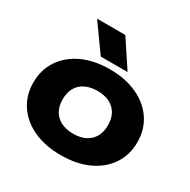

<svg xmlns="http://www.w3.org/2000/svg" viewBox="-182 -986 1157 1171"><g transform="rotate(30 396.0 -400.0)"><path d="M396 16Q286 16 204 -21.5Q122 -59 76 -127.5Q30 -196 30 -285Q30 -376 76 -444Q122 -512 204 -550Q286 -588 396 -588Q505 -588 587.5 -550Q670 -512 716 -444Q762 -376 762 -285Q762 -196 716 -127.5Q670 -59 587.5 -21.5Q505 16 396 16ZM396 -135Q446 -135 481.5 -153Q517 -171 536 -205Q555 -239 555 -285Q555 -333 536 -366.5Q517 -400 481.5 -418Q446 -436 396 -436Q346 -436 310 -418Q274 -400 255 -366.5Q236 -333 236 -285Q236 -239 255 -205Q274 -171 310 -153Q346 -135 396 -135ZM371 -816 496 -627H307L172 -816Z"/></g></svg>

Font: Unbounded
Style: Bold
Weight: 700
Designer: Luke Prowse, Jean-Baptiste Morizot, Fátima Lázaro, Florian Runge
Foundry: NaN
Version: Version 1.700